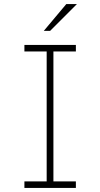

<svg xmlns="http://www.w3.org/2000/svg" viewBox="-20 -920 490 940"><path d="M99.5 0V-32H208.5V-668H99.5V-700H351.5V-668H241.5V-32H351.5V0ZM194.5 -769 304.5 -900H356.5L225.5 -769Z"/></svg>

Font: Trispace Condensed Thin
Style: Regular
Weight: 100
Width: 3
Designer: Tyler Finck
Foundry: Etcetera Type Company
Version: Version 1.210; ttfautohint (v1.8.3)